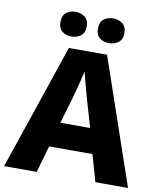

<svg xmlns="http://www.w3.org/2000/svg" viewBox="-98 -1002 903 1079"><g transform="rotate(10 353.5 -462.0)"><path d="M521 0 477 -153H230L186 0H0L243 -717H461L707 0ZM397 -438Q392 -456 383.5 -486.5Q375 -517 366.5 -549Q358 -581 353 -603Q349 -581 340.5 -548.5Q332 -516 324 -485.5Q316 -455 311 -438L269 -295H439ZM171 -853Q171 -890 192.5 -907Q214 -924 245 -924Q276 -924 298.5 -907Q321 -890 321 -853Q321 -817 298.5 -800Q276 -783 245 -783Q214 -783 192.5 -800Q171 -817 171 -853ZM385 -853Q385 -890 406.5 -907Q428 -924 461 -924Q491 -924 513.5 -907Q536 -890 536 -853Q536 -817 513.5 -800Q491 -783 461 -783Q428 -783 406.5 -800Q385 -817 385 -853Z"/></g></svg>

Font: Noto Sans Gujarati ExtraBold
Style: Regular
Weight: 800
Designer: Jelle Bosma - Monotype Design Team, Universal Thirst
Foundry: Monotype Imaging Inc.
Version: Version 2.106; ttfautohint (v1.8.4.7-5d5b)